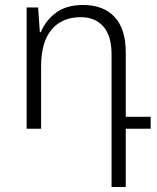

<svg xmlns="http://www.w3.org/2000/svg" viewBox="-20 -517 631 771"><path d="M428 -298Q428 -373 395 -410.5Q362 -448 304 -448Q229 -448 187 -398Q145 -348 145 -249V0H87V-487H133L140 -388H144Q164 -436 205.5 -466.5Q247 -497 314 -497Q395 -497 440 -449Q485 -401 485 -307V-48H585V0H485V234H428Z"/></svg>

Font: Noto Sans Armenian Light
Style: Regular
Weight: 300
Designer: Monotype Design team
Foundry: Monotype Imaging Inc.
Version: Version 1.000